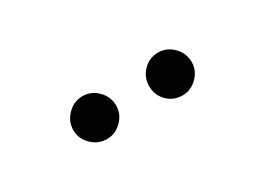

<svg xmlns="http://www.w3.org/2000/svg" viewBox="-19 -811 538 392"><g transform="rotate(-30 250.0 -614.5)"><path d="M112 -614Q112 -634 127 -649.5Q142 -665 163 -665Q183 -665 198 -650Q213 -635 213 -614Q213 -594 198 -579Q183 -564 163 -564Q142 -564 127 -579Q112 -594 112 -614ZM291 -614Q291 -635 305.5 -650Q320 -665 341 -665Q361 -665 376 -650Q391 -635 391 -614Q391 -594 376 -579Q361 -564 341 -564Q320 -564 305.5 -578.5Q291 -593 291 -614Z"/></g></svg>

Font: Vazir Code
Style: Code
Weight: 400
Foundry: DejaVu fonts team - Redesigned by Saber Rastikerdar
Version: Version 1.1.2